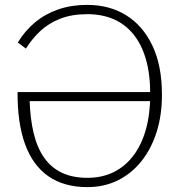

<svg xmlns="http://www.w3.org/2000/svg" viewBox="-20 -748 734 786"><path d="M337 -728Q428 -728 496.5 -685.5Q565 -643 604 -561Q643 -479 643 -360Q643 -276 621 -207Q599 -138 558.5 -87.5Q518 -37 462 -9.5Q406 18 338 18Q242 18 178 -26.5Q114 -71 82.5 -158Q51 -245 52 -371H616V-334H79L101 -344Q103 -265 117.5 -204Q132 -143 161 -102Q190 -61 234 -40.5Q278 -20 338 -20Q398 -20 445.5 -43.5Q493 -67 526.5 -111.5Q560 -156 577.5 -219Q595 -282 595 -361Q595 -445 577 -506.5Q559 -568 525 -609Q491 -650 444 -670Q397 -690 337 -690Q273 -690 225.5 -671Q178 -652 144.5 -620.5Q111 -589 86 -549L53 -574Q82 -622 123.5 -656.5Q165 -691 218.5 -709.5Q272 -728 337 -728Z"/></svg>

Font: Roboto Serif 20pt Thin
Style: Regular
Weight: 250
Version: Version 1.008